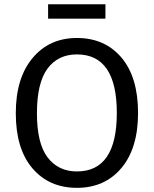

<svg xmlns="http://www.w3.org/2000/svg" viewBox="-20 -882 732 914"><path d="M481.9 -793H209V-861.8H481.9ZM346.2 -701.2Q479 -701.2 558.1 -607.9Q637.2 -514.6 637.2 -344.2Q637.2 -176.3 557.9 -82Q478.5 12.2 346.2 12.2Q213.9 12.2 134.5 -80.6Q55.2 -173.3 55.2 -342.8Q55.2 -510.3 135 -605.7Q214.8 -701.2 346.2 -701.2ZM346.2 -623Q255.9 -623 205.8 -554.9Q155.8 -486.8 155.8 -342.8Q155.8 -199.7 206.5 -132.8Q257.3 -65.9 346.2 -65.9Q536.1 -65.9 536.1 -344.2Q536.1 -623 346.2 -623Z"/></svg>

Font: FiraGO
Style: Regular
Weight: 400
Designer: bBox Type
Foundry: bBox Type GmbH
Version: Version 1.001;PS 001.001;hotconv 1.0.88;makeotf.lib2.5.64775